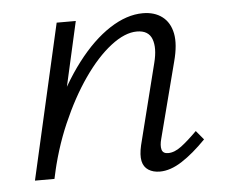

<svg xmlns="http://www.w3.org/2000/svg" viewBox="-39 -461 597 510"><g transform="rotate(-5 259.5 -206.5)"><path d="M368 5Q350 5 337.5 -3Q325 -11 321.5 -27Q318 -43 324 -69L378 -284Q388 -323 379 -347Q370 -371 339 -371Q307 -371 269.5 -342Q232 -313 196.5 -262Q161 -211 132 -144Q103 -77 87 0H48Q71 -95 106 -172Q141 -249 183 -304Q225 -359 270.5 -388.5Q316 -418 359 -418Q390 -418 410.5 -402.5Q431 -387 437 -357.5Q443 -328 431 -283L379 -82Q374 -64 377 -53Q380 -42 394 -42Q411 -42 429.5 -56Q448 -70 472 -94L492 -70Q458 -35 427 -15Q396 5 368 5ZM35 0 129 -413H180L87 0Z"/></g></svg>

Font: Ysabeau Office Light
Style: Italic
Weight: 300
Italic angle: -12°
Designer: Christian Thalmann (Catharsis Fonts)
Version: Version 2.001;gftools[0.9.30]; featfreeze: tnum,lnum,ss02